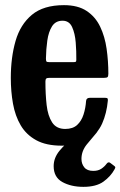

<svg xmlns="http://www.w3.org/2000/svg" viewBox="-20 -553 468 746"><path d="M22 -250Q22 -330 40.5 -394Q59 -458 104 -495.5Q149 -533 228.5 -533Q283 -533 317 -510.2Q351 -487.5 369.2 -449.2Q387.5 -411 394.2 -363.5Q401 -316 401 -266.5Q401 -256 397.5 -253.2Q394 -250.5 383.5 -250.5H171.5Q162.5 -250.5 159.5 -247.5Q156.5 -244.5 156.5 -236Q156.5 -186.5 161.2 -144.8Q166 -103 182.5 -77.5Q199 -52 233.5 -52Q263 -52 279.8 -67.5Q296.5 -83 304.5 -107.8Q312.5 -132.5 314.5 -161Q315.5 -173 329.5 -173H387.5Q396 -173 397.8 -170.5Q399.5 -168 399 -162Q394.5 -112.5 376.8 -72.8Q359 -33 321.5 -10Q284 13 220 13Q159.5 13 120.8 -8.2Q82 -29.5 60.5 -66Q39 -102.5 30.5 -150Q22 -197.5 22 -250ZM172.5 -311.5H262.5Q272.5 -311.5 274.5 -313Q276.5 -314.5 276.5 -321Q277 -352.5 274.2 -387.8Q271.5 -423 260.2 -447.8Q249 -472.5 223 -472.5Q196 -472.5 182.2 -450.8Q168.5 -429 163.8 -395.2Q159 -361.5 158.5 -326Q158.5 -317.5 160.2 -314.5Q162 -311.5 172.5 -311.5ZM304 173Q256 173 222.2 154.2Q188.5 135.5 188.5 92.5Q188.5 60 211.8 32Q235 4 267.5 -19Q300 -42 326.5 -60Q335 -65.5 343.5 -64.8Q352 -64 355 -60.5Q366.5 -50 355 -37Q338 -17.5 317.2 8.2Q296.5 34 296.5 64.5Q296.5 83.5 307.5 97.2Q318.5 111 342.5 111Q361 111 373.5 102.8Q386 94.5 394 83.5Q401 74 408.5 80L423 91Q428 94.5 428 97Q428 99.5 425 105Q410 132.5 381.8 152.8Q353.5 173 304 173Z"/></svg>

Font: Besley* Condensed Semi
Style: Regular
Weight: 600
Width: 3
Designer: Owen Earl
Foundry: indestructible type*
Version: Version 3.000; ttfautohint (v1.8.3)